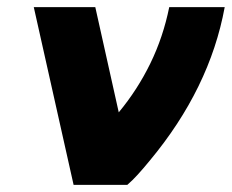

<svg xmlns="http://www.w3.org/2000/svg" viewBox="-20 -520 652 540"><path d="M75 -500 187 0H338Q352 -12 367.5 -29Q383 -46 401 -68Q570 -271 612 -500H456Q439 -416 403 -342Q367 -268 314 -204L248 -500Z"/></svg>

Font: Unageo
Style: Black-Italic
Weight: 900
Designer: Richard Sepsi
Foundry: Richard Sepsi
Version: Version 2.000